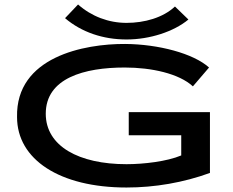

<svg xmlns="http://www.w3.org/2000/svg" viewBox="-20 -826 1040 856"><path d="M760 -797C707 -747 624 -724 544 -724C464 -724 388 -753 328 -806L270 -745C344 -682 440 -650 544 -650C648 -650 755 -685 820 -739ZM544 10C670 10 798 -12 916 -55V-326H554V-223H788V-133C724 -106 620 -94 544 -94C332 -94 184 -174 184 -319C184 -478 356 -525 536 -525C656 -525 778 -498 840 -441L912 -525C842 -588 686 -629 538 -630C356 -631 50 -573 56 -304C56 -115 246 10 544 10Z"/></svg>

Font: Inconsolata UltraExpanded
Style: Bold
Weight: 700
Width: 9
Monospace: yes
Designer: Raph Levien, Cyreal, Brenton Simpson
Foundry: Raph Levien, Cyreal, Google
Version: Version 3.100